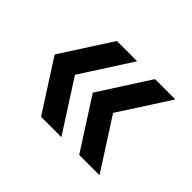

<svg xmlns="http://www.w3.org/2000/svg" viewBox="-91 -616 702 702"><g transform="rotate(45 260.5 -265.0)"><path d="M276.9 -460.9 150.9 -265.1 276.9 -68.8H171.9L45.9 -265.1L171.9 -460.9ZM474.1 -460.9 348.1 -265.1 474.1 -68.8H369.1L243.2 -265.1L369.1 -460.9Z"/></g></svg>

Font: Work Sans Medium
Style: Regular
Weight: 500
Designer: Wei Huang
Foundry: Wei Huang
Version: Version 2.012